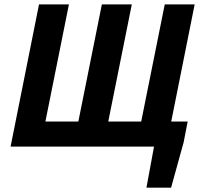

<svg xmlns="http://www.w3.org/2000/svg" viewBox="-20 -672 924 880"><path d="M651.2 188 685.9 0H658.4L680.7 -115H840.2L821.7 -19.9L764.2 188ZM28.5 0 158.8 -651.8H295.9L188.1 -115H339.1L446.9 -651.8H584.1L476.2 -115H627.2L735.1 -651.8H872.2L741.8 0Z"/></svg>

Font: Source Sans 3
Style: Italic
Weight: 200
Italic angle: -11°
Designer: Paul D. Hunt
Foundry: Adobe
Version: Version 3.046;hotconv 1.0.118;makeotfexe 2.5.65603